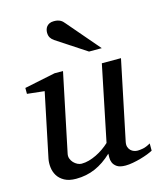

<svg xmlns="http://www.w3.org/2000/svg" viewBox="-112 -812 751 904"><g transform="rotate(-15 263.5 -360.0)"><path d="M523.9 -23.9Q514.6 -18.6 498.3 -12.2Q481.9 -5.9 462.9 -0.5Q443.8 4.9 424.1 8.5Q404.3 12.2 388.2 12.2Q359.9 12.2 346.2 2.7Q332.5 -6.8 327.4 -19.3Q322.3 -31.7 322.8 -44.4Q323.2 -57.1 323.2 -63Q283.7 -25.4 240.5 -6.6Q197.3 12.2 147 12.2Q112.3 12.2 90.3 0Q68.4 -12.2 57.1 -30.8Q45.9 -49.3 43.5 -71.3Q41 -93.3 44.9 -112.8L109.9 -424.8L25.9 -434.1V-462.9L176.8 -494.1H217.8L138.2 -112.8Q135.3 -100.1 139.4 -88.6Q143.6 -77.1 151.6 -68.6Q159.7 -60.1 169.9 -54.9Q180.2 -49.8 189.9 -49.8Q208 -49.8 226.3 -54.9Q244.6 -60.1 262.7 -68.8Q280.8 -77.6 297.4 -89.1Q314 -100.6 328.1 -113.8L403.8 -481.9H497.1L417 -97.2Q413.6 -81.5 417 -71Q420.4 -60.5 427.5 -53.7Q434.6 -46.9 443.6 -43.9Q452.6 -41 460.9 -41Q470.7 -41 486.8 -43.9Q502.9 -46.9 523.9 -59.1ZM359.9 -550.8 214.8 -646Q204.6 -652.8 198.2 -662.8Q191.9 -672.9 191.9 -688Q191.9 -695.3 194.1 -703.1Q196.3 -710.9 201.4 -717.3Q206.5 -723.6 215.1 -727.8Q223.6 -731.9 236.8 -731.9Q247.6 -731.9 255.1 -730Q262.7 -728 268.6 -724.9Q274.4 -721.7 279.1 -717Q283.7 -712.4 288.1 -707L421.9 -550.8Z"/></g></svg>

Font: Charis SIL Am
Style: Italic
Weight: 400
Italic angle: -11°
Foundry: SIL International
Version: Version 5.000